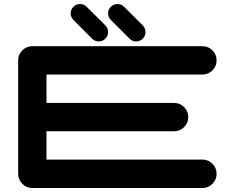

<svg xmlns="http://www.w3.org/2000/svg" viewBox="-20 -940 1174 960"><path d="M992.2 -142.1Q1021.5 -142.1 1042.2 -121.3Q1063 -100.6 1063 -71.3Q1063 -42 1042.2 -21Q1021.5 0 992.2 0H141.6Q112.3 0 91.6 -21Q70.8 -42 70.8 -71.3V-638.2Q70.8 -667.5 91.6 -688.2Q112.3 -709 141.6 -709H992.2Q1021.5 -709 1042.2 -688.2Q1063 -667.5 1063 -638.2Q1063 -608.9 1042.2 -588.1Q1021.5 -567.4 992.2 -567.4H212.4V-425.3H850.6Q879.9 -425.3 900.6 -404.5Q921.4 -383.8 921.4 -354.5Q921.4 -325.2 900.6 -304.4Q879.9 -283.7 850.6 -283.7H212.4V-142.1ZM567.4 -919.9Q586.4 -919.9 600.1 -906.2L693.8 -813Q707.5 -798.8 707.5 -779.8Q707.5 -760.3 693.8 -746.6Q680.2 -732.9 660.6 -732.9Q641.6 -732.9 627.9 -746.6L534.2 -840.3Q520.5 -854 520.5 -873Q520.5 -892.6 534.2 -906.2Q547.9 -919.9 567.4 -919.9ZM380.4 -919.9Q399.4 -919.9 413.1 -906.2L506.8 -813Q520.5 -798.8 520.5 -779.8Q520.5 -760.3 506.8 -746.6Q493.2 -732.9 473.6 -732.9Q454.1 -732.9 440.4 -746.6L347.2 -840.3Q333.5 -854 333.5 -873Q333.5 -892.6 347.2 -906.2Q360.8 -919.9 380.4 -919.9Z"/></svg>

Font: Robtronika
Style: Regular
Weight: 400
Designer: GGBot
Version: 1.00